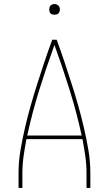

<svg xmlns="http://www.w3.org/2000/svg" viewBox="-20 -932 540 952"><path d="M72 0V-74Q72 -131 81.5 -187Q91 -243 104 -299Q117 -355 132.5 -409.5Q148 -464 165.5 -518.5Q183 -573 201 -627Q219 -681 239 -735H261Q281 -681 299 -627Q317 -573 334.5 -518.5Q352 -464 367.5 -409.5Q383 -355 396 -299Q409 -243 418.5 -187Q428 -131 428 -74V0H409V-74Q409 -116 403 -158Q397 -200 389 -242H111Q103 -200 97 -158Q91 -116 91 -74V0ZM115 -260H385Q360 -375 325 -487Q290 -599 250 -709Q210 -599 175 -487Q140 -375 115 -260ZM250 -859Q245 -859 239.5 -860.5Q234 -862 230.5 -865.5Q227 -869 225.5 -874.5Q224 -880 224 -885Q224 -890 225.5 -895.5Q227 -901 230.5 -904.5Q234 -908 239.5 -910Q245 -912 250 -912Q255 -912 260.5 -910Q266 -908 269.5 -904.5Q273 -901 275 -895.5Q277 -890 277 -885Q277 -880 275 -874.5Q273 -869 269.5 -865.5Q266 -862 260.5 -860.5Q255 -859 250 -859Z"/></svg>

Font: Iosevka Curly Thin
Style: Regular
Weight: 100
Monospace: yes
Designer: Belleve Invis
Foundry: Belleve Invis
Version: Version 22.1.2; ttfautohint (v1.8.4)